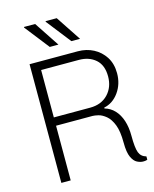

<svg xmlns="http://www.w3.org/2000/svg" viewBox="-130 -982 861 1072"><g transform="rotate(-15 300.0 -446.0)"><path d="M562 3Q547 3 528.5 -6Q510 -15 497 -43Q484 -71 484 -127Q484 -193 469 -231Q454 -269 431.5 -287.5Q409 -306 388 -311Q367 -316 355 -316H144V0H90V-686H369Q418 -686 458.5 -665Q499 -644 524 -605Q549 -566 549 -511Q549 -449 515.5 -402Q482 -355 430 -344V-339Q463 -330 487 -304.5Q511 -279 523.5 -240.5Q536 -202 536 -153Q536 -83 546.5 -55.5Q557 -28 587 -20V-1Q586 0 579.5 1.5Q573 3 562 3ZM144 -364H354Q419 -364 457.5 -404.5Q496 -445 496 -507Q496 -572 458.5 -605Q421 -638 362 -638H144ZM349 -750 238 -892 239 -895H303L399 -750ZM224 -750 113 -892 114 -895H178L274 -750Z"/></g></svg>

Font: Chivo Mono Medium Thin
Style: Regular
Weight: 250
Monospace: yes
Version: Version 1.008